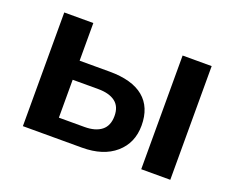

<svg xmlns="http://www.w3.org/2000/svg" viewBox="-86 -633 948 776"><g transform="rotate(20 388.0 -244.5)"><path d="M71 0V-489H196V-327H325Q422 -327 471.5 -286Q521 -245 521 -166Q521 -91 468.5 -45.5Q416 0 325 0ZM580 0V-489H705V0ZM196 -82H306Q353 -82 379 -102.5Q405 -123 405 -165Q405 -206 379 -225.5Q353 -245 306 -245H196Z"/></g></svg>

Font: Nunito Sans
Style: Bold
Weight: 700
Designer: Vernon Adams
Foundry: Vernon Adams
Version: Version 3.101; ttfautohint (v1.8.4.7-5d5b);gftools[0.9.27]